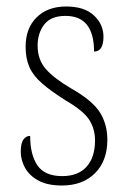

<svg xmlns="http://www.w3.org/2000/svg" viewBox="-20 -562 392 592"><path d="M171 10Q126 10 98 -5.5Q70 -21 57 -45Q44 -69 44 -94Q44 -120 52 -131.5Q60 -143 73 -143Q73 -85 95.5 -52Q118 -19 172 -19Q221 -19 247 -48Q273 -77 273 -129Q273 -164 255.5 -192Q238 -220 183 -252Q137 -281 109.5 -305Q82 -329 70.5 -355.5Q59 -382 59 -418Q59 -475 93 -508.5Q127 -542 184 -542Q240 -542 269.5 -514.5Q299 -487 299 -449Q299 -403 270 -403Q270 -513 182 -513Q137 -513 116.5 -486.5Q96 -460 96 -421Q96 -378 121.5 -349Q147 -320 200 -289Q265 -252 288 -215.5Q311 -179 311 -131Q311 -66 273 -28Q235 10 171 10Z"/></svg>

Font: Noto Serif Tamil Condensed ExtraLight
Style: Regular
Weight: 200
Width: 3
Designer: Indian Type Foundry, Tom Grace, and the Monotype Design Team
Foundry: Monotype Imaging Inc.
Version: Version 2.004; ttfautohint (v1.8.4.7-5d5b)